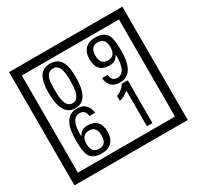

<svg xmlns="http://www.w3.org/2000/svg" viewBox="-212 -1206 1580 1541"><g transform="rotate(-30 577.5 -435.0)"><path d="M1103 90H53V-960H1103ZM1028 15V-885H128V15ZM497 -656Q497 -442 371 -442Q244 -442 244 -656Q244 -744 265 -789Q294 -855 371 -855Q448 -855 477 -789Q497 -745 497 -656ZM444 -656Q444 -723 435 -752Q420 -809 371 -809Q322 -809 306 -752Q298 -723 298 -656Q298 -587 306 -553Q322 -488 371 -488Q419 -488 435 -554Q444 -587 444 -656ZM919 -658Q919 -442 784 -442Q687 -442 674 -545H727Q731 -485 785 -485Q868 -485 865 -652Q844 -625 834 -617Q814 -602 780 -602Q663 -602 663 -728Q663 -786 695.5 -820.5Q728 -855 786 -855Q870 -855 898 -805Q919 -766 919 -658ZM858 -728Q858 -812 788 -812Q719 -812 719 -728Q719 -644 788 -644Q858 -644 858 -728ZM499 -149Q499 -91 466.5 -56.5Q434 -22 375 -22Q291 -22 264 -73Q243 -111 243 -219Q243 -435 377 -435Q475 -435 488 -332H435Q430 -392 376 -392Q293 -392 297 -225Q318 -253 328 -260Q348 -275 381 -275Q499 -275 499 -149ZM442 -149Q442 -233 373 -233Q303 -233 303 -149Q303 -65 373 -65Q442 -65 442 -149ZM845 -30H794V-361Q748 -323 708 -315V-361Q759 -378 790 -427H845Z"/></g></svg>

Font: Unicode BMP Fallback SIL
Style: Regular
Weight: 400
Foundry: NRSI, SIL International
Version: Version 5.1 Based on Unicode 5.1